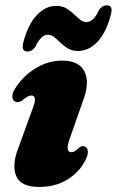

<svg xmlns="http://www.w3.org/2000/svg" viewBox="-20 -706 449 738"><path d="M254 -121Q261 -121 267.5 -124.8Q274 -128.5 285 -139Q297 -148 307 -142Q316 -138.5 317.5 -124.8Q319 -111 308 -89.5Q285 -44.5 239.2 -16Q193.5 12.5 130.5 12.5Q59 12.5 42 -30Q25 -72.5 50.5 -137.5L102.5 -280.5Q115.5 -313 114.2 -326Q113 -339 100 -339Q87.5 -339 64.5 -319Q50 -310.5 39 -315Q29 -319 27.5 -332.8Q26 -346.5 38 -365.5Q65.5 -411 114.2 -442Q163 -473 219.5 -473Q284.5 -473 305.2 -430Q326 -387 298 -315.5L250 -179Q238.5 -148 240 -134.5Q241.5 -121 254 -121ZM279.5 -510Q257.5 -510 241.5 -519.5Q225.5 -529 212.8 -541.5Q200 -554 188.5 -563.2Q177 -572.5 164 -572.5Q137.5 -572.5 116 -526.5Q104 -508 85.5 -508Q60 -508 70 -544.5Q88 -612.5 121.5 -648Q155 -683.5 196.5 -683.5Q218.5 -683.5 234.8 -674Q251 -664.5 263.5 -652.2Q276 -640 287.8 -630.5Q299.5 -621 312 -621Q339.5 -621 360.5 -667.5Q372.5 -685.5 391 -685.5Q416 -685.5 406 -649.5Q388.5 -581 354.8 -545.5Q321 -510 279.5 -510Z"/></svg>

Font: Fraunces 72pt S050 Black
Style: Italic
Weight: 900
Italic angle: -16°
Version: Version 1.000; ttfautohint (v1.8.3)